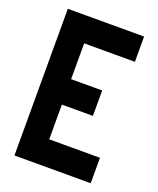

<svg xmlns="http://www.w3.org/2000/svg" viewBox="-132 -780 708 861"><g transform="rotate(20 222.0 -350.0)"><path d="M41.6 0V-700H405.6V-579.4H163.4V-408.5H311.6V-287.1H163.4V-121.4H405.6V0Z"/></g></svg>

Font: Stick No Bills ExtraLight
Style: Regular
Weight: 200
Designer: Kosala Senevirathne, Siva Puranthara, Lasantha Premarathna, Tharique Azeez
Foundry: mooniak
Version: Version 2.000